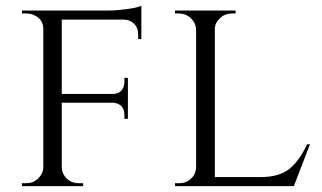

<svg xmlns="http://www.w3.org/2000/svg" viewBox="-20 -636 1099 656"><path d="M452 -503C452 -503 463 -502 463 -502C463 -502 463 -616 463 -616C463 -616 463 -616 463 -616C454 -612 437 -608 414 -605C391 -602 369 -600 350 -600C350 -600 191 -600 191 -600C191 -600 55 -600 55 -600C55 -600 55 -590 55 -590C55 -590 69 -590 69 -590C69 -590 69 -590 69 -590C80 -590 90 -588 99 -583C99 -583 99 -583 99 -583C118 -574 127 -559 128 -538C128 -538 128 -63 128 -63C128 -63 128 -63 128 -63C127 -48 121 -36 110 -26C99 -15 85 -10 69 -10C69 -10 55 -10 55 -10C55 -10 55 0 55 0C55 0 264 0 264 0C264 0 264 -10 264 -10C264 -10 250 -10 250 -10C250 -10 250 -10 250 -10C237 -10 225 -13 215 -20C215 -20 215 -20 215 -20C200 -31 192 -46 191 -64C191 -64 191 -285 191 -285C191 -285 367 -285 367 -285C367 -285 367 -285 367 -285C376 -284 383 -282 389 -278C389 -278 389 -278 389 -278C400 -271 405 -259 405 -243C405 -243 405 -230 405 -230C405 -230 417 -230 417 -230C417 -230 417 -370 417 -370C417 -370 405 -370 405 -370C405 -370 405 -357 405 -357C405 -357 405 -357 405 -357C405 -345 402 -335 395 -327C388 -319 378 -315 365 -315C365 -315 191 -315 191 -315C191 -315 191 -569 191 -569C191 -569 402 -569 402 -569C402 -569 402 -569 402 -569C409 -569 416 -568 423 -565C423 -565 423 -565 423 -565C442 -556 452 -541 452 -518C452 -518 452 -503 452 -503ZM578 -10C578 -10 578 0 578 0C578 0 984 0 984 0C984 0 1039 -143 1039 -143C1039 -143 1029 -143 1029 -143C1029 -143 1029 -143 1029 -143C1012 -106 993 -79 970 -60C947 -41 914 -31 870 -31C870 -31 714 -31 714 -31C714 -31 714 -536 714 -536C714 -536 714 -536 714 -536C714 -551 720 -563 732 -574C743 -585 757 -590 773 -590C773 -590 785 -590 785 -590C785 -590 785 -600 785 -600C785 -600 578 -600 578 -600C578 -600 578 -590 578 -590C578 -590 590 -590 590 -590C590 -590 590 -590 590 -590C606 -590 620 -585 632 -574C643 -563 649 -551 650 -536C650 -536 650 -63 650 -63C650 -63 650 -63 650 -63C649 -48 644 -36 633 -26C622 -15 608 -10 592 -10C592 -10 578 -10 578 -10Z"/></svg>

Font: Cinzel Utterance
Style: Regular
Weight: 500
Designer: Natanael Gama
Foundry: ""
Version: ""